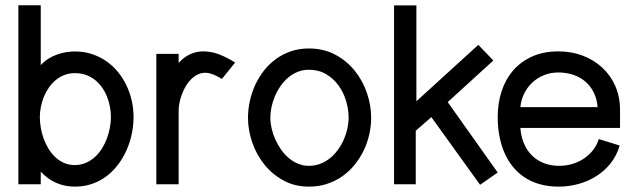

<svg xmlns="http://www.w3.org/2000/svg" viewBox="-20 -690 2378 719"><path d="M132.6 -670.3H48.8V0H132.6V-47.4Q145.1 -33.4 159.7 -22.9Q174.3 -12.3 190.6 -5.2Q206.8 1.8 224.3 5.4Q241.8 8.9 260.1 8.9Q295 8.9 325 -1.5Q354.9 -12 379.2 -30.3Q403.4 -48.7 422.4 -73.9Q441.3 -99 454 -127.9Q466.8 -156.7 473.4 -188.4Q480.1 -220.1 480.1 -251.7Q480.1 -283.1 473.3 -313.4Q466.4 -343.6 453.2 -371Q440.1 -398.3 421 -421.4Q401.9 -444.5 377.3 -461.4Q352.7 -478.4 323.2 -487.9Q293.7 -497.3 259.6 -497.3Q244.5 -497.3 227.2 -494.5Q209.8 -491.7 192.8 -485.5Q175.8 -479.4 160.3 -469.5Q144.8 -459.7 132.6 -445.8ZM395.4 -251.7Q395.4 -232.5 391.5 -211.9Q387.7 -191.2 380.2 -171.2Q372.8 -151.2 361.5 -133.2Q350.1 -115.2 335 -101.7Q319.8 -88.1 301.1 -80Q282.3 -71.9 260.1 -71.9Q237.9 -71.9 219.6 -80Q201.3 -88.1 186.8 -101.9Q172.2 -115.6 161.3 -133.7Q150.4 -151.7 143.2 -171.7Q136.1 -191.7 132.6 -212.3Q129.2 -233 129.2 -251.7Q129.2 -269.9 132.9 -288.9Q136.6 -308 143.9 -326.4Q151.2 -344.8 162.4 -361.1Q173.6 -377.4 188 -389.6Q202.5 -401.7 220.6 -408.9Q238.6 -416.1 260.1 -416.1Q283.1 -416.1 301.9 -409.4Q320.7 -402.6 335.8 -390.6Q350.8 -378.5 362 -362.7Q373.2 -346.8 380.6 -328.4Q388.1 -309.9 391.7 -290.4Q395.4 -270.9 395.4 -251.7Z M860.5 -455.8Q833.6 -472.9 803.6 -485.2Q773.7 -497.6 740.8 -497.6Q727.8 -497.6 715.3 -494.8Q702.9 -492.1 691 -486.5Q679.2 -480.8 668.6 -472.7Q658 -464.6 649 -454.2V-488.3H565.4V0H649V-275.4Q649 -288.9 652 -304.5Q655 -320.1 660.8 -335.9Q666.6 -351.8 675.2 -366.5Q683.7 -381.2 694.9 -392.5Q706.1 -403.8 719.6 -410.6Q733.2 -417.5 748.8 -417.5Q756.1 -417.5 764.6 -415.4Q773.2 -413.3 781.4 -409.9Q789.6 -406.5 797.3 -402.3Q805.1 -398.1 810.9 -394.2Z M1369.9 -249Q1369.9 -295.9 1353.9 -342.3Q1337.9 -388.7 1308 -425.7Q1278 -462.7 1234.8 -485.6Q1191.5 -508.5 1136.7 -508.5Q1100.6 -508.5 1069.6 -498Q1038.6 -487.4 1013.4 -469Q988.1 -450.6 968.5 -425.7Q949 -400.8 935.7 -371.9Q922.5 -343 915.6 -311.6Q908.7 -280.3 908.7 -249Q908.7 -203.1 924.4 -157.2Q940.1 -111.3 969.6 -74.3Q999.1 -37.4 1041.4 -14.2Q1083.6 8.9 1136.8 8.9Q1173.4 8.9 1204.7 -1.4Q1236.1 -11.8 1261.9 -29.9Q1287.8 -48.1 1307.8 -72.7Q1327.8 -97.3 1341.8 -126.2Q1355.7 -155 1362.8 -186.4Q1369.9 -217.8 1369.9 -249ZM1285.5 -248.9Q1285.5 -229 1280.8 -207.9Q1276.1 -186.9 1267.2 -166.8Q1258.3 -146.7 1245.5 -129.1Q1232.8 -111.5 1216.2 -98Q1199.6 -84.5 1179.6 -76.7Q1159.6 -69 1136.9 -69Q1115 -69 1095.9 -77Q1076.8 -85 1060.8 -98.6Q1044.8 -112.3 1032.2 -130.4Q1019.6 -148.5 1010.7 -168.6Q1001.8 -188.6 997.1 -209.3Q992.4 -230 992.4 -249Q992.4 -268.2 996.7 -288.9Q1001.1 -309.7 1009.5 -329.6Q1017.9 -349.6 1030.4 -367.6Q1042.8 -385.5 1058.8 -399.2Q1074.8 -412.8 1094.4 -420.8Q1114 -428.8 1136.9 -428.8Q1173.3 -428.8 1201.1 -412.3Q1228.9 -395.8 1247.7 -370Q1266.5 -344.2 1276 -312.1Q1285.5 -280 1285.5 -248.9Z M1656.6 -307.7 1827.5 -463.5 1771.1 -522 1539.3 -310.8V-669.9H1455.6V0H1536.9V-200.4L1595.3 -251.5L1777.8 2L1843.8 -43.9Z M2222.4 -169.2Q2214.8 -145.3 2199.8 -126.6Q2184.8 -108 2165 -95.2Q2145.1 -82.3 2121.9 -75.6Q2098.8 -69 2074.3 -69Q2052.4 -69 2033.2 -73.9Q2014 -78.9 1998.3 -88Q1982.5 -97 1970.2 -109.9Q1957.8 -122.7 1949 -138.4Q1940.3 -154.2 1935.2 -172.5Q1930.1 -190.8 1928.6 -210.8H2301.9V-278.1Q2301.9 -327.5 2284.1 -367.9Q2266.4 -408.2 2235 -437.1Q2203.7 -465.9 2161.7 -481.8Q2119.8 -497.6 2070.9 -497.6Q2016.4 -497.6 1973.9 -478.9Q1931.5 -460.2 1902.6 -427.2Q1873.7 -394.3 1858.7 -349.2Q1843.8 -304.1 1843.8 -251Q1843.8 -215.1 1849.9 -181.9Q1856.1 -148.7 1868.3 -119.7Q1880.5 -90.7 1899.4 -67.1Q1918.2 -43.5 1943.6 -26.4Q1969 -9.4 2001.2 -0.2Q2033.4 8.9 2072.4 8.9Q2110 8.9 2146.4 -1.1Q2182.7 -11.1 2213.3 -30.5Q2243.9 -49.9 2266.8 -78.7Q2289.8 -107.5 2300.4 -145.1ZM1928.6 -288.7Q1931.2 -315.1 1942.4 -338.6Q1953.7 -362.1 1972.3 -379.8Q1990.8 -397.6 2016 -408.1Q2041.1 -418.6 2070.9 -418.6Q2101.1 -418.6 2127 -409.8Q2153 -401 2172.3 -384.3Q2191.7 -367.6 2203.6 -343.3Q2215.6 -319.1 2217.8 -288.7Z"/></svg>

Font: SaysetthaMai Thin
Style: Regular
Weight: 100
Designer: John M. Durdin
Foundry: Lao Script for Windows
Version: Version 1.101